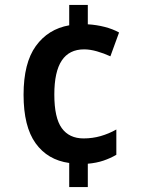

<svg xmlns="http://www.w3.org/2000/svg" viewBox="-20 -744 572 774"><path d="M334 -646Q369 -644 402 -635.5Q435 -627 460 -613L425 -517Q399 -529 371 -537Q343 -545 319 -545Q259 -545 229 -500Q199 -455 199 -363Q199 -269 229 -227.5Q259 -186 317 -186Q353 -186 386 -195.5Q419 -205 449 -222V-120Q425 -106 397 -96.5Q369 -87 334 -84V10H259V-87Q172 -99 123.5 -166.5Q75 -234 75 -362Q75 -490 124.5 -558.5Q174 -627 259 -642V-724H334Z"/></svg>

Font: Noto Sans Lao SemiCondensed SemiBold
Style: Regular
Weight: 600
Width: 4
Designer: Monotype Design Team
Foundry: Monotype Imaging Inc.
Version: Version 2.003; ttfautohint (v1.8.4.7-5d5b)